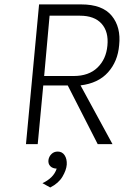

<svg xmlns="http://www.w3.org/2000/svg" viewBox="-20 -638 577 850"><path d="M95 0 153 -618.5H339.5Q433.5 -618.5 474.8 -568Q516 -517.5 507.5 -438Q501.5 -366 458.2 -317.8Q415 -269.5 336.5 -260L478 0H412.5L280 -259.5H171.5L147 0ZM175.5 -301.5H306Q373 -301.5 411.5 -338.8Q450 -376 455.5 -436Q461.5 -497.5 429.8 -533Q398 -568.5 334 -568.5H199.5ZM202.5 192 168 173Q191.5 162 207.8 146Q224 130 231 108.5Q213 108 202.8 97.8Q192.5 87.5 194.5 70Q197 54.5 208 43.8Q219 33 235.5 33Q255.5 33 266.2 49.5Q277 66 275.5 91Q273.5 115.5 256.5 144.2Q239.5 173 202.5 192Z"/></svg>

Font: Karla Light
Style: Italic
Weight: 300
Italic angle: -8°
Designer: Jonathan Pinhorn
Version: Version 2.004;gftools[0.9.33]